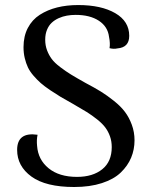

<svg xmlns="http://www.w3.org/2000/svg" viewBox="-20 -727 597 761"><path d="M273.9 14.2Q161.6 14.2 104.7 -27.1Q47.9 -68.4 47.9 -132.8Q47.9 -204.6 128.9 -192.9Q124.5 -172.4 127 -148.9Q130.9 -94.2 172.6 -60.1Q214.4 -25.9 285.2 -25.9Q347.7 -25.9 385.3 -56.2Q422.9 -86.4 422.9 -144Q422.9 -167 416 -186.3Q409.2 -205.6 397.9 -220.9Q386.7 -236.3 365.7 -253.2Q344.7 -270 323.5 -283.2Q302.2 -296.4 268.1 -315.9Q238.8 -332 219.7 -343.5Q200.7 -355 178.2 -370.1Q155.8 -385.3 141.6 -397.7Q127.4 -410.2 113 -426.8Q98.6 -443.4 90.8 -459.7Q83 -476.1 78.1 -496.6Q73.2 -517.1 73.2 -540Q73.2 -583.5 90.3 -616.2Q107.4 -648.9 137.9 -668.5Q168.5 -688 206.5 -697.5Q244.6 -707 290 -707Q381.3 -707 436.8 -674.8Q492.2 -642.6 492.2 -585Q492.2 -539.1 445.8 -535.2Q430.7 -531.7 414.1 -536.1Q417.5 -554.7 412.1 -581.1Q407.2 -621.6 371.8 -644.8Q336.4 -668 279.8 -668Q261.7 -668 245.1 -665Q228.5 -662.1 212.6 -655Q196.8 -647.9 185.1 -637Q173.3 -626 166.3 -608.9Q159.2 -591.8 159.2 -569.8Q159.2 -546.9 166.5 -527.6Q173.8 -508.3 185.1 -493.2Q196.3 -478 218.5 -461.2Q240.7 -444.3 261.5 -431.6Q282.2 -418.9 317.9 -398.9Q354 -379.9 379.4 -364.3Q404.8 -348.6 431.9 -326.9Q459 -305.2 475.3 -283.4Q491.7 -261.7 502.4 -232.7Q513.2 -203.6 513.2 -170.9Q513.2 -134.3 499.8 -102.1Q486.3 -69.8 458.7 -43.2Q431.2 -16.6 383.8 -1.2Q336.4 14.2 273.9 14.2Z"/></svg>

Font: Arima Madurai Medium
Style: Regular
Weight: 500
Designer: Joana Correia and Natanael Gama
Foundry: NDISCOVER
Version: Version 1.019;PS 001.019;hotconv 1.0.88;makeotf.lib2.5.64775